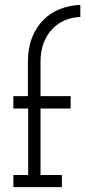

<svg xmlns="http://www.w3.org/2000/svg" viewBox="-20 -771 351 791"><path d="M235 0V-50H147V-324H271V-375H147V-518Q147 -561 160 -594.5Q173 -628 196 -652Q218 -675 247.5 -687.5Q277 -700 311 -701V-751Q266 -749 226.5 -733.5Q187 -718 158 -688Q129 -659 112 -616Q95 -573 95 -517V-375H35V-324H96V-50H35V0Z"/></svg>

Font: Josefin Slab Thin Medium
Style: Regular
Weight: 500
Version: Version 2.000